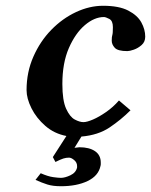

<svg xmlns="http://www.w3.org/2000/svg" viewBox="-20 -464 523 665"><path d="M219 82Q209 82 199.5 85Q190 88 172 97L163 80L210 7Q168 -1 137 -28Q106 -55 89 -89Q72 -123 72 -152Q72 -214 95.5 -267.5Q119 -321 157.5 -360.5Q196 -400 243 -422Q290 -444 337 -444Q392 -444 424 -427.5Q456 -411 469.5 -386.5Q483 -362 483 -337Q483 -319 470.5 -308Q458 -297 443.5 -292Q429 -287 421 -287Q388 -287 377.5 -298.5Q367 -310 367 -323Q367 -337 369 -342.5Q371 -348 371 -370Q371 -392 358.5 -398.5Q346 -405 340 -405Q307 -405 274 -377Q241 -349 218.5 -297.5Q196 -246 196 -173Q196 -116 209 -87.5Q222 -59 239 -50Q256 -41 269 -41Q281 -41 302 -50Q323 -59 347.5 -76Q372 -93 392 -116L432 -82Q399 -49 359.5 -22.5Q320 4 262 9L238 48L255 46Q289 46 309 59.5Q329 73 329 99Q329 101 329 104.5Q329 108 328 111Q321 145 283.5 163Q246 181 191 181Q163 181 144 175Q125 169 103 159L121 136Q146 147 164 149.5Q182 152 191 152Q205 152 224 143Q243 134 247 116V111Q247 99 237 90.5Q227 82 219 82Z"/></svg>

Font: Libertinus Serif SemiBold
Style: Italic
Weight: 600
Italic angle: -11.5°
Designer: Philipp H. Poll, Khaled Hosny
Foundry: Caleb Maclennan
Version: Version 7.051;RELEASE